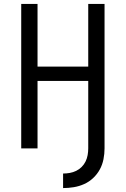

<svg xmlns="http://www.w3.org/2000/svg" viewBox="-20 -755 640 977"><path d="M301 202V128Q318 128 335 125Q352 122 367.5 114.5Q383 107 395.5 94.5Q408 82 415.5 66.5Q423 51 426 34Q429 17 429 0V-343H171V0H88V-735H171V-416H429V-735H512V0Q512 28 506.5 55.5Q501 83 488 107Q475 131 454.5 150.5Q434 170 408.5 181.5Q383 193 355.5 197.5Q328 202 301 202Z"/></svg>

Font: Zed Mono Extended
Style: Regular
Weight: 400
Width: 7
Monospace: yes
Designer: Belleve Invis
Foundry: Belleve Invis
Version: Version 1.0.0; ttfautohint (v1.8.4)